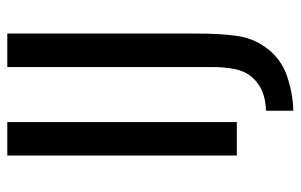

<svg xmlns="http://www.w3.org/2000/svg" viewBox="-169 -501 825 527"><g transform="rotate(-90 243.5 -237.5)"><path d="M172 -630V0H80V-630ZM415 -630V-115Q415 -45 408.5 0Q402 45 377 79Q347 121 299 137.5Q251 154 203 155V80Q262 79 294 43Q312 23 317.5 -6Q323 -35 323 -67V-630Z"/></g></svg>

Font: Ek Mukta
Style: Regular
Weight: 400
Designer: Girish Dalvi and Yashodeep Gholap
Foundry: Ek Type
Version: Version 2.538;PS 1.001;hotconv 16.6.51;makeotf.lib2.5.65220;